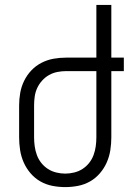

<svg xmlns="http://www.w3.org/2000/svg" viewBox="-20 -755 540 783"><path d="M246 8Q220 8 194 3Q168 -2 145 -15Q122 -28 104.5 -48.5Q87 -69 76.5 -93Q66 -117 62 -143Q58 -169 58 -195V-325Q58 -351 62.5 -376.5Q67 -402 78.5 -425.5Q90 -449 108 -468Q126 -487 149.5 -499Q173 -511 198.5 -515.5Q224 -520 250 -520H373V-735H434V-520H485V-465H434V-195Q434 -169 430 -143Q426 -117 415.5 -93Q405 -69 387.5 -48.5Q370 -28 347 -15Q324 -2 298 3Q272 8 246 8ZM246 -47Q264 -47 282.5 -51.5Q301 -56 316.5 -66Q332 -76 343.5 -90.5Q355 -105 361.5 -122.5Q368 -140 370.5 -158.5Q373 -177 373 -195V-465H250Q232 -465 214 -461.5Q196 -458 180 -449Q164 -440 151.5 -426Q139 -412 131.5 -395.5Q124 -379 121.5 -361Q119 -343 119 -325V-195Q119 -177 121.5 -158.5Q124 -140 130.5 -122.5Q137 -105 148.5 -90.5Q160 -76 175.5 -66Q191 -56 209.5 -51.5Q228 -47 246 -47Z"/></svg>

Font: Iosevka Term Curly Light
Style: Regular
Weight: 300
Designer: Belleve Invis
Foundry: Belleve Invis
Version: Version 32.3.0